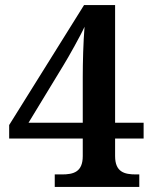

<svg xmlns="http://www.w3.org/2000/svg" viewBox="-20 -734 603 754"><path d="M195 0H527V-49H514C469 -49 432 -58 432 -121V-190H544V-252H432V-714H310L16 -243V-190H305V-121C305 -58 268 -49 223 -49H195ZM92 -252 230 -479C248 -508 299 -599 312 -629C307 -567 305 -489 305 -431V-252Z"/></svg>

Font: Noto Serif Ethiopic SemiBold
Style: Regular
Weight: 600
Designer: Monotype Design Team
Foundry: Monotype Imaging Inc.
Version: Version 2.102